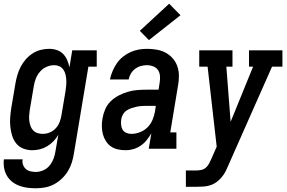

<svg xmlns="http://www.w3.org/2000/svg" viewBox="-24 -801 1544 1034"><path d="M169 213Q146 213 123 210Q100 207 79 199Q58 191 41 177.5Q24 164 13 145Q2 126 -2 103Q-6 80 -3 57H98Q95 72 100 86Q105 100 115 109Q125 118 139.5 121.5Q154 125 169 125Q189 125 209.5 116Q230 107 243.5 90Q257 73 264.5 53Q272 33 275 12L290 -75Q279 -56 263.5 -40Q248 -24 229.5 -13Q211 -2 190.5 3Q170 8 150 8Q124 8 101 -1Q78 -10 63 -29Q48 -48 41 -71.5Q34 -95 31.5 -119.5Q29 -144 31 -170Q33 -196 37 -221L59 -351Q63 -374 69.5 -396.5Q76 -419 87 -440.5Q98 -462 114 -480.5Q130 -499 150.5 -512.5Q171 -526 194 -532Q217 -538 240 -538Q262 -538 282 -531.5Q302 -525 316 -510.5Q330 -496 338 -477Q346 -458 350 -438L365 -530H497V-442H452L374 26Q370 51 362.5 75Q355 99 341.5 121Q328 143 308.5 161.5Q289 180 266 192Q243 204 218 208.5Q193 213 169 213ZM206 -80Q225 -80 243.5 -87.5Q262 -95 276 -110Q290 -125 297 -143.5Q304 -162 307 -181L329 -311Q331 -326 332.5 -341.5Q334 -357 333 -371.5Q332 -386 328.5 -400.5Q325 -415 317 -426.5Q309 -438 296 -444Q283 -450 268 -450Q247 -450 226.5 -441Q206 -432 191.5 -415Q177 -398 169 -378Q161 -358 158 -337L136 -207Q134 -193 133 -178Q132 -163 134 -149Q136 -135 140.5 -122Q145 -109 154.5 -99Q164 -89 177.5 -84.5Q191 -80 206 -80Z M653 8Q653 8 653 8Q653 8 653 8Q631 8 610.5 3.5Q590 -1 573.5 -12.5Q557 -24 546 -41.5Q535 -59 530 -78.5Q525 -98 524.5 -120Q524 -142 528 -163Q532 -188 542.5 -212.5Q553 -237 572 -255.5Q591 -274 615 -286.5Q639 -299 664.5 -306.5Q690 -314 715 -316Q740 -318 765 -318H830L836 -357Q839 -374 837.5 -392Q836 -410 827 -423.5Q818 -437 801.5 -443.5Q785 -450 768 -450Q751 -450 734.5 -445.5Q718 -441 704 -430.5Q690 -420 681 -405Q672 -390 669 -373H568Q573 -396 582 -417.5Q591 -439 604.5 -459Q618 -479 637 -494.5Q656 -510 678 -520Q700 -530 722.5 -534Q745 -538 768 -538Q794 -538 820 -533.5Q846 -529 867.5 -517.5Q889 -506 905.5 -487.5Q922 -469 930.5 -445.5Q939 -422 939.5 -395.5Q940 -369 935 -342L893 -88H926V0H777L791 -83Q780 -64 766 -46.5Q752 -29 733.5 -16.5Q715 -4 694.5 2Q674 8 653 8ZM683 -80Q706 -80 729.5 -89Q753 -98 770.5 -115.5Q788 -133 797.5 -156Q807 -179 811 -202L815 -231H765Q751 -231 737.5 -230Q724 -229 710.5 -226Q697 -223 683.5 -218.5Q670 -214 658 -206Q646 -198 638.5 -185Q631 -172 629 -159Q627 -145 628 -130.5Q629 -116 635.5 -104Q642 -92 655 -86Q668 -80 683 -80ZM778 -585 729 -635 887 -781 948 -719Z M977 205V117H1033Q1047 117 1060.5 114Q1074 111 1084.5 102Q1095 93 1101.5 80.5Q1108 68 1114 55L1143 -11L1094 -442H1049V-530H1228V-442H1195L1218 -145L1339 -442H1317V-530H1497V-442H1441L1205 91Q1200 103 1194 115.5Q1188 128 1180 140Q1168 158 1151 172.5Q1134 187 1114.5 194.5Q1095 202 1074.5 203.5Q1054 205 1033 205Z"/></svg>

Font: Iosevka Slab Semibold Oblique
Style: Regular
Weight: 600
Italic angle: -9°
Monospace: yes
Designer: Belleve Invis
Foundry: Belleve Invis
Version: Version 11.1.1; ttfautohint (v1.8.3)